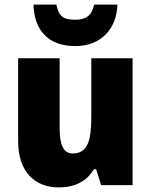

<svg xmlns="http://www.w3.org/2000/svg" viewBox="-20 -807 658 837"><path d="M492 -787H390C380 -735 350 -721 308 -721C258 -721 236 -734 226 -787H126C129 -672 194 -606 308 -606C417 -606 488 -677 492 -787ZM558 -553H378V-300C378 -197 364 -138 297 -138C256 -138 240 -176 240 -249V-553H59V-193C59 -56 133 10 237 10C302 10 357 -14 389 -69H399L421 0H558Z"/></svg>

Font: Noto Sans Sinhala SemiCondensed Black
Style: Regular
Weight: 900
Width: 4
Designer: Jelle Bosma - Monotype Design Team
Foundry: Monotype Imaging Inc.
Version: Version 2.006